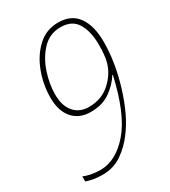

<svg xmlns="http://www.w3.org/2000/svg" viewBox="-181 -814 809 914"><g transform="rotate(-30 223.5 -357.0)"><path d="M111 10Q170 10 216.5 -22Q263 -54 298 -102Q354 -176 392 -300Q430 -424 430 -536Q430 -624 394.5 -674Q359 -724 287 -724Q222 -724 175 -681Q128 -638 102.5 -570.5Q77 -503 77 -431Q77 -359 112.5 -318Q148 -277 211 -277Q275 -277 318 -307.5Q361 -338 386 -378H389Q346 -187 272 -101Q198 -15 112 -15Q85 -15 60.5 -20Q36 -25 21 -32V-4Q60 10 111 10ZM215 -302Q164 -302 134 -336.5Q104 -371 104 -433Q104 -491 124.5 -552.5Q145 -614 185.5 -656.5Q226 -699 286 -699Q349 -699 376 -653.5Q403 -608 403 -536Q403 -476 394 -444Q380 -389 332.5 -345.5Q285 -302 215 -302Z"/></g></svg>

Font: Noto Sans UI SemiCondensed Thin
Style: Italic
Weight: 250
Width: 4
Italic angle: -12°
Designer: Monotype Design Team
Foundry: Monotype Imaging Inc.
Version: Version 1.901